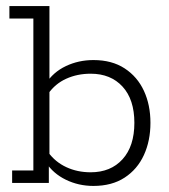

<svg xmlns="http://www.w3.org/2000/svg" viewBox="-20 -603 558 633"><path d="M288 10Q239 10 197 -10.5Q155 -31 131 -68L141 -67V0H20V-41H90V-542H11V-583H143V-332L131 -327Q155 -365 197 -385Q239 -405 288 -405Q349 -405 391 -377.5Q433 -350 454.5 -303.5Q476 -257 476 -198Q476 -139 454.5 -92Q433 -45 391 -17.5Q349 10 288 10ZM279 -35Q345 -35 384 -78Q423 -121 423 -198Q423 -275 384 -317.5Q345 -360 279 -360Q235 -360 198.5 -343.5Q162 -327 139 -294L143 -319V-78L139 -101Q162 -69 198.5 -52Q235 -35 279 -35Z"/></svg>

Font: Rokkitt SemiBold Light
Style: Regular
Weight: 300
Version: Version 3.103